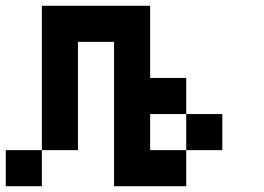

<svg xmlns="http://www.w3.org/2000/svg" viewBox="-20 -645 915 665"><path d="M500 -125H625V0H375V-500H250V-125H125V-625H500V-375H625V-250H500ZM625 -125V-250H750V-125ZM125 -125V0H0V-125Z"/></svg>

Font: Tiny5
Style: Regular
Weight: 400
Designer: Stefan Schmidt
Foundry: Made with Bits'n'Picas by Kreative Software
Version: Version 1.002; ttfautohint (v1.8.4.7-5d5b)